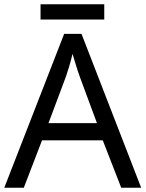

<svg xmlns="http://www.w3.org/2000/svg" viewBox="-20 -875 679 895"><path d="M545 0 459 -221H176L91 0H0L279 -717H360L638 0ZM352 -517Q349 -525 342 -546Q335 -567 328.5 -589.5Q322 -612 318 -624Q311 -593 302 -563.5Q293 -534 287 -517L206 -301H432ZM466 -855V-784H169V-855Z"/></svg>

Font: Noto Sans Anatolian Hieroglyphs
Style: Regular
Weight: 400
Designer: Monotype Design Team
Foundry: Monotype Imaging Inc.
Version: Version 2.001; ttfautohint (v1.8.4.7-5d5b)